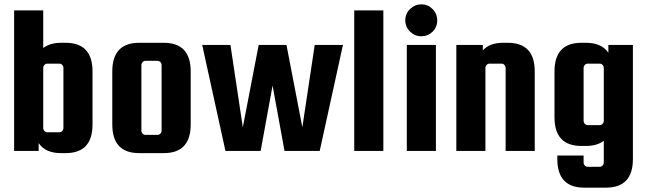

<svg xmlns="http://www.w3.org/2000/svg" viewBox="-20 -695 2980 884"><path d="M261 -498H282Q406 -498 406 -366V-122Q406 10 282 10H261Q189 10 158 -36V0H45V-647H179V-474Q211 -498 261 -498ZM179 -382V-106Q179 -98 184.5 -92Q190 -86 198 -86H253Q261 -86 266.5 -92Q272 -98 272 -106V-382Q272 -390 266.5 -396Q261 -402 253 -402H198Q190 -402 184.5 -396Q179 -390 179 -382Z M858 -366V-122Q858 10 734 10H621Q497 10 497 -122V-366Q497 -498 621 -498H734Q858 -498 858 -366ZM724 -94V-395Q724 -403 718.5 -409Q713 -415 705 -415H650Q642 -415 636.5 -409Q631 -403 631 -395V-94Q631 -86 636.5 -80Q642 -74 650 -74H705Q713 -74 718.5 -80Q724 -86 724 -94Z M1171 -488H1299L1372 -109L1429 -488H1559L1452 0H1290L1235 -301L1180 0H1018L911 -488H1041L1098 -109Z M1745 0H1611V-647H1745Z M1971.5 -549Q1950 -528 1920 -528Q1890 -528 1868 -549.5Q1846 -571 1846 -601.5Q1846 -632 1868 -653.5Q1890 -675 1920 -675Q1950 -675 1971.5 -653.5Q1993 -632 1993 -601Q1993 -570 1971.5 -549ZM1853 0V-488H1987V0Z M2215 0H2081V-488H2203V-463Q2234 -498 2297 -498H2318Q2442 -498 2442 -366V0H2308V-382Q2308 -390 2302.5 -396Q2297 -402 2289 -402H2234Q2226 -402 2220.5 -396Q2215 -390 2215 -382Z M2894 -488V37Q2894 169 2770 169H2670Q2546 169 2546 37V21H2667V53Q2667 61 2672.5 67Q2678 73 2686 73H2741Q2749 73 2754.5 67Q2760 61 2760 53V-47Q2729 -23 2678 -23H2657Q2533 -23 2533 -155V-366Q2533 -498 2657 -498H2678Q2750 -498 2781 -452V-488ZM2760 -139V-382Q2760 -390 2754.5 -396Q2749 -402 2741 -402H2686Q2678 -402 2672.5 -396Q2667 -390 2667 -382V-139Q2667 -131 2672.5 -125Q2678 -119 2686 -119H2741Q2749 -119 2754.5 -125Q2760 -131 2760 -139Z"/></svg>

Font: Squada One
Style: Regular
Weight: 400
Version: Version 1.001